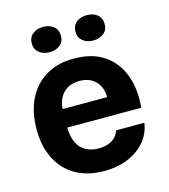

<svg xmlns="http://www.w3.org/2000/svg" viewBox="-110 -818 808 916"><g transform="rotate(-15 294.0 -360.0)"><path d="M294 10Q210 10 151.5 -24Q93 -58 62 -120Q31 -182 31 -264Q31 -351 62.5 -414Q94 -477 151.5 -511.5Q209 -546 288 -546Q380 -546 438.5 -506Q497 -466 523 -396Q549 -326 540 -236H175Q175 -192 189.5 -161.5Q204 -131 231 -116Q258 -101 294 -101Q336 -101 362 -118Q388 -135 397 -163H536Q528 -110 495 -71.5Q462 -33 410.5 -11.5Q359 10 294 10ZM175 -313 162 -327H410L396 -313Q398 -355 384.5 -381.5Q371 -408 346.5 -422Q322 -436 288 -436Q254 -436 228.5 -421.5Q203 -407 189.5 -379.5Q176 -352 175 -313ZM403 -605Q372 -605 351.5 -621.5Q331 -638 331 -667Q331 -697 351 -713.5Q371 -730 403 -730Q435 -730 455 -713.5Q475 -697 475 -667Q475 -638 454.5 -621.5Q434 -605 403 -605ZM187 -605Q156 -605 135.5 -621.5Q115 -638 115 -667Q115 -697 135.5 -713.5Q156 -730 187 -730Q219 -730 239 -713.5Q259 -697 259 -667Q259 -638 239 -621.5Q219 -605 187 -605Z"/></g></svg>

Font: Mona Sans ExtraLight
Style: Bold
Weight: 700
Version: Version 2.000